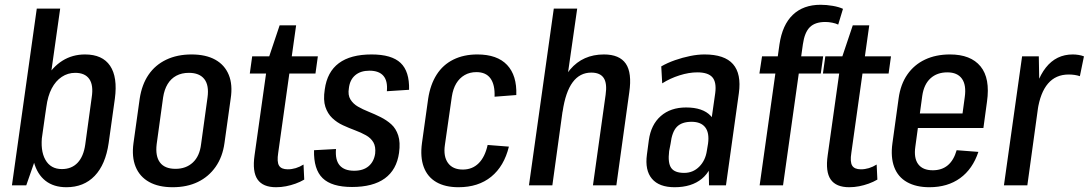

<svg xmlns="http://www.w3.org/2000/svg" viewBox="-20 -776 4559 804"><path d="M258 8Q205 8 170.5 -19Q136 -46 122 -97Q108 -148 118 -218L133 -325Q143 -396 171 -445.5Q199 -495 241 -521.5Q283 -548 336 -548Q409 -548 441 -500.5Q473 -453 461 -363L435 -177Q422 -87 376.5 -39.5Q331 8 258 8ZM134 -740H232L153 -181L90 0H30ZM239 -68Q280 -68 305 -94.5Q330 -121 337 -171L364 -368Q372 -419 354 -445Q336 -471 295 -471Q264 -471 238.5 -454Q213 -437 196.5 -405.5Q180 -374 174 -328L157 -213Q148 -146 170 -107Q192 -68 239 -68Z M703 8Q644 8 604.5 -14Q565 -36 548 -77.5Q531 -119 539 -177L565 -363Q574 -422 602 -463Q630 -504 676 -526Q722 -548 782 -548Q842 -548 881.5 -526Q921 -504 938 -462.5Q955 -421 946 -363L920 -177Q912 -119 883 -77.5Q854 -36 808.5 -14Q763 8 703 8ZM715 -69Q759 -69 787.5 -95.5Q816 -122 822 -172L849 -368Q856 -419 835.5 -445Q815 -471 771 -471Q741 -471 718.5 -459Q696 -447 682 -424Q668 -401 663 -368L636 -172Q630 -122 650 -95.5Q670 -69 715 -69Z M1136 8Q1081 8 1058.5 -24.5Q1036 -57 1046 -126L1102 -524L1151 -670H1220L1145 -136Q1139 -98 1148.5 -82.5Q1158 -67 1185 -67Q1202 -67 1218.5 -72Q1235 -77 1251 -87L1254 -24Q1237 -14 1217.5 -7Q1198 0 1177.5 4Q1157 8 1136 8ZM1036 -540H1311L1301 -468H1026Z M1454 7Q1369 7 1331 -30Q1293 -67 1295 -147L1387 -152Q1383 -106 1402.5 -83.5Q1422 -61 1463 -61Q1501 -61 1523.5 -80Q1546 -99 1551 -133Q1554 -162 1543.5 -180Q1533 -198 1512.5 -209.5Q1492 -221 1466.5 -230.5Q1441 -240 1416 -251.5Q1391 -263 1371.5 -281.5Q1352 -300 1342.5 -328.5Q1333 -357 1340 -402Q1350 -475 1399 -511.5Q1448 -548 1536 -548Q1620 -548 1657.5 -512.5Q1695 -477 1693 -400L1600 -394Q1604 -437 1585.5 -458.5Q1567 -480 1527 -480Q1490 -480 1467.5 -461Q1445 -442 1441 -407Q1436 -378 1447.5 -359.5Q1459 -341 1479 -329.5Q1499 -318 1524 -308Q1549 -298 1574 -285.5Q1599 -273 1618.5 -255.5Q1638 -238 1647.5 -209Q1657 -180 1651 -136Q1641 -65 1591.5 -29Q1542 7 1454 7Z M1900 8Q1844 8 1807 -13.5Q1770 -35 1754.5 -76.5Q1739 -118 1747 -177L1773 -363Q1782 -422 1808.5 -463.5Q1835 -505 1878.5 -526.5Q1922 -548 1979 -548Q2062 -548 2103.5 -504Q2145 -460 2142 -378L2051 -371Q2053 -421 2034 -447.5Q2015 -474 1975 -474Q1947 -474 1925.5 -461.5Q1904 -449 1890.5 -426.5Q1877 -404 1872 -371L1843 -169Q1836 -121 1856 -93.5Q1876 -66 1918 -66Q1958 -66 1984.5 -92.5Q2011 -119 2022 -169L2111 -162Q2091 -80 2037 -36Q1983 8 1900 8Z M2516 -379Q2523 -427 2508 -449.5Q2493 -472 2456 -472Q2408 -472 2378 -431.5Q2348 -391 2336 -309L2289 -241L2297 -296Q2314 -422 2367.5 -485Q2421 -548 2509 -548Q2574 -548 2600.5 -509.5Q2627 -471 2615 -389L2561 0H2463ZM2299 -740H2397L2344 -370L2293 0H2195Z M2946 -183 2975 -386Q2981 -432 2963 -452.5Q2945 -473 2900 -473Q2865 -473 2825.5 -460.5Q2786 -448 2753 -427L2749 -498Q2775 -513 2806.5 -524Q2838 -535 2870 -541.5Q2902 -548 2930 -548Q3014 -548 3049.5 -507.5Q3085 -467 3074 -386L3020 0H2949ZM2805 8Q2740 8 2710 -27.5Q2680 -63 2689 -129L2697 -189Q2706 -254 2747 -290Q2788 -326 2853 -326Q2923 -326 2956 -291Q2989 -256 2980 -191L2971 -130Q2962 -63 2919 -27.5Q2876 8 2805 8ZM2845 -52Q2882 -52 2908 -78Q2934 -104 2940 -145L2945 -175Q2951 -220 2933 -243Q2915 -266 2876 -266Q2835 -266 2814.5 -245Q2794 -224 2788 -174L2782 -143Q2776 -94 2790.5 -73Q2805 -52 2845 -52Z M3244 -590Q3256 -672 3300 -714Q3344 -756 3416 -756Q3441 -756 3467 -751.5Q3493 -747 3510 -739L3490 -673Q3480 -678 3465 -681Q3450 -684 3436 -684Q3393 -684 3371 -662Q3349 -640 3342 -590L3259 0H3161ZM3171 -540H3427L3417 -468H3160Z M3536 8Q3481 8 3458.5 -24.5Q3436 -57 3446 -126L3502 -524L3551 -670H3620L3545 -136Q3539 -98 3548.5 -82.5Q3558 -67 3585 -67Q3602 -67 3618.5 -72Q3635 -77 3651 -87L3654 -24Q3637 -14 3617.5 -7Q3598 0 3577.5 4Q3557 8 3536 8ZM3436 -540H3711L3701 -468H3426Z M3872 8Q3816 8 3778 -13.5Q3740 -35 3724.5 -76.5Q3709 -118 3717 -176L3743 -364Q3751 -423 3779.5 -464Q3808 -505 3853.5 -526.5Q3899 -548 3958 -548Q4045 -548 4086 -498Q4127 -448 4113 -350L4098 -240H3806L3814 -301H4028L4006 -267L4020 -370Q4027 -420 4008 -446.5Q3989 -473 3947 -473Q3904 -473 3876.5 -448Q3849 -423 3842 -375L3813 -162Q3806 -114 3825 -88.5Q3844 -63 3886 -63Q3924 -63 3949 -84Q3974 -105 3986 -147L4077 -140Q4053 -68 4000.5 -30Q3948 8 3872 8Z M4260 -540H4330L4333 -370L4282 0H4184ZM4301 -333Q4316 -438 4359.5 -493Q4403 -548 4472 -548Q4484 -548 4496.5 -546Q4509 -544 4519 -540L4502 -457Q4481 -464 4455 -464Q4401 -464 4368.5 -426Q4336 -388 4325 -314Z"/></svg>

Font: Pathway Extreme Condensed Medium
Style: Italic
Weight: 500
Width: 3
Italic angle: -8°
Version: Version 1.001;gftools[0.9.26]